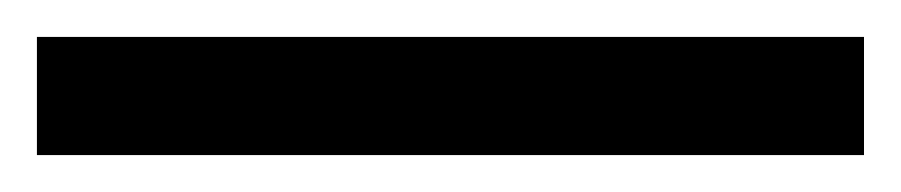

<svg xmlns="http://www.w3.org/2000/svg" viewBox="-22 70 488 104"><path d="M446 154H-2V90H446Z"/></svg>

Font: Go Noto Current
Style: Regular
Weight: 400
Designer: Monotype Design Team
Foundry: Monotype Imaging Inc.
Version: Version 2.007; ttfautohint (v1.8) -l 8 -r 50 -G 200 -x 14 -D